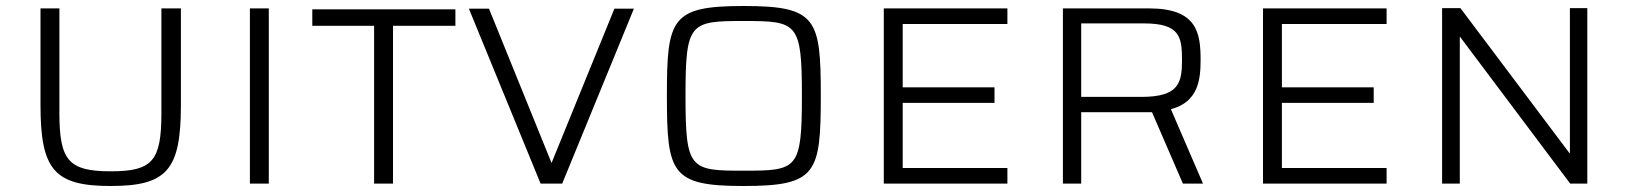

<svg xmlns="http://www.w3.org/2000/svg" viewBox="-20 -612 5426 640"><path d="M349 8C537 8 583 -46 583 -262V-584H518V-235C518 -75 488 -41 349 -41C209 -41 178 -77 178 -235V-584H115V-262C115 -46 161 8 349 8Z M813 0H876V-584H813Z M1227 0H1290V-526H1498V-581H1021V-526H1227Z M1782 0H1854L2093 -583H2028L1819 -70H1818L1610 -583H1543Z M2459 8C2702 8 2716 -34 2716 -293C2716 -550 2702 -592 2459 -592C2217 -592 2203 -550 2203 -293C2203 -34 2217 8 2459 8ZM2459 -43C2280 -43 2265 -47 2265 -293C2265 -537 2280 -542 2459 -542C2638 -542 2653 -537 2653 -293C2653 -47 2638 -43 2459 -43Z M2926 0H3338V-52H2989V-269H3295V-321H2989V-532H3338V-584H2926Z M3523 0H3584V-238H3820L3923 0H3990L3883 -248C3974 -272 3982 -346 3982 -412C3982 -503 3970 -584 3810 -584H3523ZM3584 -289V-534H3793C3913 -534 3920 -489 3920 -412C3920 -336 3910 -289 3784 -289Z M4190 0H4602V-52H4253V-269H4559V-321H4253V-532H4602V-584H4190Z M4787 0H4846V-489H4847L5214 0H5271V-585H5213V-101H5212L4848 -585H4787Z"/></svg>

Font: Saira UNSAM Light SC
Style: Regular
Weight: 300
Designer: Hector Gatti with collaboration of the Omnibus-Type team
Foundry: Omnibus-Type
Version: Version 1.072;PS 001.072;hotconv 1.0.88;makeotf.lib2.5.64775